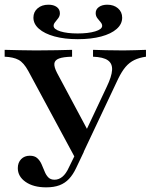

<svg xmlns="http://www.w3.org/2000/svg" viewBox="-27 -782 638 813"><path d="M299.2 -98.4 92.7 -481.5Q73.4 -516.9 51.6 -528.6Q29.8 -540.3 -7.3 -541.9V-571Q24.2 -570.2 57.3 -569.4Q90.3 -568.5 125 -568.5Q175 -568.5 213.3 -569.4Q251.6 -570.2 278.2 -571V-541.9Q241.1 -541.1 223 -534.3Q204.8 -527.4 203.2 -512.9Q201.6 -498.4 214.5 -473.4L351.6 -216.9L325 -202.4L425 -414.5Q446 -458.1 447.6 -485.5Q449.2 -512.9 429.8 -526.6Q410.5 -540.3 366.9 -541.9V-571Q389.5 -570.2 421.4 -569.4Q453.2 -568.5 495.2 -568.5Q521 -568.5 543.1 -569.4Q565.3 -570.2 591.1 -571V-541.9Q562.9 -537.9 541.9 -527.8Q521 -517.7 504.8 -498.8Q488.7 -479.8 473.4 -448.4L308.1 -98.4ZM168.5 11.3Q114.5 11.3 81.5 -11.7Q48.4 -34.7 48.4 -70.2Q48.4 -93.5 62.5 -108.1Q76.6 -122.6 99.2 -122.6Q119.4 -122.6 130.6 -112.5Q141.9 -102.4 148.8 -87.1Q155.6 -71.8 161.7 -56.5Q167.7 -41.1 177.4 -31Q187.1 -21 204 -21Q221.8 -21 237.1 -33.5Q252.4 -46 264.5 -72.6L303.2 -151.6L328.2 -139.5L295.2 -70.2Q282.3 -42.7 265.3 -24.6Q248.4 -6.5 225 2.4Q201.6 11.3 168.5 11.3ZM302.4 -616.1Q246 -616.1 203.6 -627.8Q161.3 -639.5 137.9 -660.1Q114.5 -680.6 114.5 -707.3Q114.5 -731.5 132.3 -746.8Q150 -762.1 178.2 -762.1Q200 -762.1 213.3 -752.4Q226.6 -742.7 226.6 -725.8Q226.6 -714.5 219.8 -705.2Q212.9 -696 206.5 -688.3Q200 -680.6 200 -672.6Q200 -658.1 228.6 -649.2Q257.3 -640.3 301.6 -640.3Q346.8 -640.3 376.2 -649.2Q405.6 -658.1 405.6 -672.6Q405.6 -680.6 398.8 -688.3Q391.9 -696 385.1 -705.2Q378.2 -714.5 378.2 -726.6Q378.2 -742.7 391.9 -752.4Q405.6 -762.1 427.4 -762.1Q454.8 -762.1 472.6 -746.8Q490.3 -731.5 490.3 -707.3Q490.3 -679.8 466.9 -659.3Q443.5 -638.7 401.2 -627.4Q358.9 -616.1 302.4 -616.1Z"/></svg>

Font: Playfair 5pt SemiExpanded Light SemiBold
Style: Regular
Weight: 600
Version: Version 2.001;gftools[0.9.30]